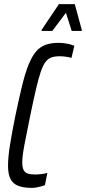

<svg xmlns="http://www.w3.org/2000/svg" viewBox="-20 -904 417 932"><path d="M135 8Q94 8 68.5 -2Q43 -12 31 -35Q19 -58 19 -100Q19 -141 28.5 -200.5Q38 -260 55 -344Q73 -430 88 -491Q103 -552 119.5 -592Q136 -632 155.5 -654.5Q175 -677 201.5 -686.5Q228 -696 264 -696Q279 -696 293.5 -694Q308 -692 321 -688.5Q334 -685 341 -682L327 -623Q320 -625 310 -627Q300 -629 290 -630Q280 -631 271 -631Q247 -631 230.5 -625.5Q214 -620 201.5 -604Q189 -588 178 -556Q167 -524 155 -472.5Q143 -421 127 -344Q109 -257 98.5 -200.5Q88 -144 88 -117Q88 -92 94.5 -79Q101 -66 115 -61.5Q129 -57 150 -57Q165 -57 181.5 -59Q198 -61 210 -65L198 -5Q190 -2 179 1Q168 4 156.5 6Q145 8 135 8ZM182 -754V-759L266 -884H343L377 -759V-754H328L300 -842L234 -754Z"/></svg>

Font: Saira UltraCondensed Medium
Style: Italic
Weight: 500
Width: 1
Italic angle: -12°
Designer: Hector Gatti with collaboration of the Omnibus-Type team
Foundry: Omnibus-Type
Version: Version 1.101